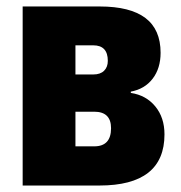

<svg xmlns="http://www.w3.org/2000/svg" viewBox="-20 -573 559 593"><path d="M384 -290V-286Q431 -279 459.5 -244.5Q488 -210 488 -158Q488 0 287 0H50V-553H288Q382 -553 429 -517.5Q476 -482 476 -410Q476 -362 451.5 -330Q427 -298 384 -290ZM268 -433H213V-343H268Q290 -343 301.5 -354.5Q313 -366 313 -385Q313 -433 268 -433ZM271 -228H213V-121H271Q323 -121 323 -177Q323 -228 271 -228Z"/></svg>

Font: Noto Sans UI CondBlack
Style: Regular
Weight: 900
Width: 3
Designer: Monotype Design Team
Foundry: Monotype Imaging Inc.
Version: Version 1.001